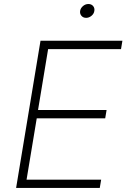

<svg xmlns="http://www.w3.org/2000/svg" viewBox="-20 -929 628 949"><path d="M59.6 0 180.2 -727.5H585L578.1 -686H217.8L168 -385.3H506.8L500 -344.2H161.6L111.3 -41H480L473.1 0ZM405.8 -840.8Q391.1 -840.8 382.6 -850.8Q374 -860.8 376 -875Q378.4 -889.2 390.4 -899.2Q402.3 -909.2 417 -909.2Q431.6 -909.2 440.2 -899.2Q448.7 -889.2 446.3 -875Q444.3 -860.8 432.1 -850.8Q419.9 -840.8 405.8 -840.8Z"/></svg>

Font: Inter Extra Light
Style: Italic
Weight: 200
Italic angle: -9.39999°
Designer: Rasmus Andersson
Foundry: rsms
Version: Version 4.000;git-3c8e0fc